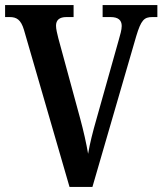

<svg xmlns="http://www.w3.org/2000/svg" viewBox="-20 -734 638 754"><path d="M74 -617 253 0H343L515 -592C534 -655 546 -667 578 -667H598V-714H383V-667H414C444 -667 458 -655 458 -632C458 -617 452 -597 446 -576L359 -267C344 -215 333 -171 326 -130C319 -171 308 -220 295 -268L209 -584C205 -601 200 -619 200 -633C200 -655 213 -667 241 -667H269V-714H0V-667H18C45 -667 62 -657 74 -617Z"/></svg>

Font: Noto Serif Sinhala Condensed SemiBold
Style: Regular
Weight: 600
Width: 3
Designer: Jelle Bosma - Monotype Design Team
Foundry: Monotype Imaging Inc.
Version: Version 2.007